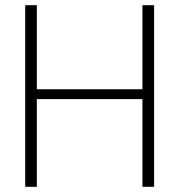

<svg xmlns="http://www.w3.org/2000/svg" viewBox="-20 -720 691 740"><path d="M529 0V-700H574V0ZM77 0V-700H122V0ZM107 -338V-376H547V-338Z"/></svg>

Font: DM Sans 17pt ExtraLight
Style: Regular
Weight: 250
Version: Version 4.004;gftools[0.9.30]